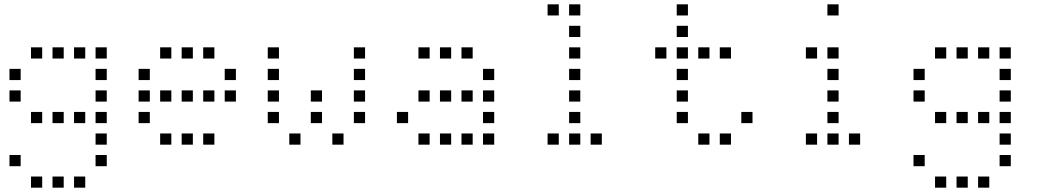

<svg xmlns="http://www.w3.org/2000/svg" viewBox="-20 -696 4840 892"><path d="M125 -476Q124 -476 124 -476Q124 -476 124 -475V-425Q124 -424 124 -424Q124 -424 125 -424H175Q176 -424 176 -424Q176 -424 176 -425V-475Q176 -476 176 -476Q176 -476 175 -476ZM225 -476Q224 -476 224 -476Q224 -476 224 -475V-425Q224 -424 224 -424Q224 -424 225 -424H275Q276 -424 276 -424Q276 -424 276 -425V-475Q276 -476 276 -476Q276 -476 275 -476ZM325 -476Q324 -476 324 -476Q324 -476 324 -475V-425Q324 -424 324 -424Q324 -424 325 -424H375Q376 -424 376 -424Q376 -424 376 -425V-475Q376 -476 376 -476Q376 -476 375 -476ZM425 -476Q424 -476 424 -476Q424 -476 424 -475V-425Q424 -424 424 -424Q424 -424 425 -424H475Q476 -424 476 -424Q476 -424 476 -425V-475Q476 -476 476 -476Q476 -476 475 -476ZM25 -376Q24 -376 24 -376Q24 -376 24 -375V-325Q24 -324 24 -324Q24 -324 25 -324H75Q76 -324 76 -324Q76 -324 76 -325V-375Q76 -376 76 -376Q76 -376 75 -376ZM425 -376Q424 -376 424 -376Q424 -376 424 -375V-325Q424 -324 424 -324Q424 -324 425 -324H475Q476 -324 476 -324Q476 -324 476 -325V-375Q476 -376 476 -376Q476 -376 475 -376ZM25 -276Q24 -276 24 -276Q24 -276 24 -275V-225Q24 -224 24 -224Q24 -224 25 -224H75Q76 -224 76 -224Q76 -224 76 -225V-275Q76 -276 76 -276Q76 -276 75 -276ZM425 -276Q424 -276 424 -276Q424 -276 424 -275V-225Q424 -224 424 -224Q424 -224 425 -224H475Q476 -224 476 -224Q476 -224 476 -225V-275Q476 -276 476 -276Q476 -276 475 -276ZM125 -176Q124 -176 124 -176Q124 -176 124 -175V-125Q124 -124 124 -124Q124 -124 125 -124H175Q176 -124 176 -124Q176 -124 176 -125V-175Q176 -176 176 -176Q176 -176 175 -176ZM225 -176Q224 -176 224 -176Q224 -176 224 -175V-125Q224 -124 224 -124Q224 -124 225 -124H275Q276 -124 276 -124Q276 -124 276 -125V-175Q276 -176 276 -176Q276 -176 275 -176ZM325 -176Q324 -176 324 -176Q324 -176 324 -175V-125Q324 -124 324 -124Q324 -124 325 -124H375Q376 -124 376 -124Q376 -124 376 -125V-175Q376 -176 376 -176Q376 -176 375 -176ZM425 -176Q424 -176 424 -176Q424 -176 424 -175V-125Q424 -124 424 -124Q424 -124 425 -124H475Q476 -124 476 -124Q476 -124 476 -125V-175Q476 -176 476 -176Q476 -176 475 -176ZM425 -76Q424 -76 424 -76Q424 -76 424 -75V-25Q424 -24 424 -24Q424 -24 425 -24H475Q476 -24 476 -24Q476 -24 476 -25V-75Q476 -76 476 -76Q476 -76 475 -76ZM25 24Q24 24 24 24Q24 24 24 25V75Q24 76 24 76Q24 76 25 76H75Q76 76 76 76Q76 76 76 75V25Q76 24 76 24Q76 24 75 24ZM425 24Q424 24 424 24Q424 24 424 25V75Q424 76 424 76Q424 76 425 76H475Q476 76 476 76Q476 76 476 75V25Q476 24 476 24Q476 24 475 24ZM125 124Q124 124 124 124Q124 124 124 125V175Q124 176 124 176Q124 176 125 176H175Q176 176 176 176Q176 176 176 175V125Q176 124 176 124Q176 124 175 124ZM225 124Q224 124 224 124Q224 124 224 125V175Q224 176 224 176Q224 176 225 176H275Q276 176 276 176Q276 176 276 175V125Q276 124 276 124Q276 124 275 124ZM325 124Q324 124 324 124Q324 124 324 125V175Q324 176 324 176Q324 176 325 176H375Q376 176 376 176Q376 176 376 175V125Q376 124 376 124Q376 124 375 124Z M725 -476Q724 -476 724 -476Q724 -476 724 -475V-425Q724 -424 724 -424Q724 -424 725 -424H775Q776 -424 776 -424Q776 -424 776 -425V-475Q776 -476 776 -476Q776 -476 775 -476ZM825 -476Q824 -476 824 -476Q824 -476 824 -475V-425Q824 -424 824 -424Q824 -424 825 -424H875Q876 -424 876 -424Q876 -424 876 -425V-475Q876 -476 876 -476Q876 -476 875 -476ZM925 -476Q924 -476 924 -476Q924 -476 924 -475V-425Q924 -424 924 -424Q924 -424 925 -424H975Q976 -424 976 -424Q976 -424 976 -425V-475Q976 -476 976 -476Q976 -476 975 -476ZM625 -376Q624 -376 624 -376Q624 -376 624 -375V-325Q624 -324 624 -324Q624 -324 625 -324H675Q676 -324 676 -324Q676 -324 676 -325V-375Q676 -376 676 -376Q676 -376 675 -376ZM1025 -376Q1024 -376 1024 -376Q1024 -376 1024 -375V-325Q1024 -324 1024 -324Q1024 -324 1025 -324H1075Q1076 -324 1076 -324Q1076 -324 1076 -325V-375Q1076 -376 1076 -376Q1076 -376 1075 -376ZM625 -276Q624 -276 624 -276Q624 -276 624 -275V-225Q624 -224 624 -224Q624 -224 625 -224H675Q676 -224 676 -224Q676 -224 676 -225V-275Q676 -276 676 -276Q676 -276 675 -276ZM725 -276Q724 -276 724 -276Q724 -276 724 -275V-225Q724 -224 724 -224Q724 -224 725 -224H775Q776 -224 776 -224Q776 -224 776 -225V-275Q776 -276 776 -276Q776 -276 775 -276ZM825 -276Q824 -276 824 -276Q824 -276 824 -275V-225Q824 -224 824 -224Q824 -224 825 -224H875Q876 -224 876 -224Q876 -224 876 -225V-275Q876 -276 876 -276Q876 -276 875 -276ZM925 -276Q924 -276 924 -276Q924 -276 924 -275V-225Q924 -224 924 -224Q924 -224 925 -224H975Q976 -224 976 -224Q976 -224 976 -225V-275Q976 -276 976 -276Q976 -276 975 -276ZM1025 -276Q1024 -276 1024 -276Q1024 -276 1024 -275V-225Q1024 -224 1024 -224Q1024 -224 1025 -224H1075Q1076 -224 1076 -224Q1076 -224 1076 -225V-275Q1076 -276 1076 -276Q1076 -276 1075 -276ZM625 -176Q624 -176 624 -176Q624 -176 624 -175V-125Q624 -124 624 -124Q624 -124 625 -124H675Q676 -124 676 -124Q676 -124 676 -125V-175Q676 -176 676 -176Q676 -176 675 -176ZM725 -76Q724 -76 724 -76Q724 -76 724 -75V-25Q724 -24 724 -24Q724 -24 725 -24H775Q776 -24 776 -24Q776 -24 776 -25V-75Q776 -76 776 -76Q776 -76 775 -76ZM825 -76Q824 -76 824 -76Q824 -76 824 -75V-25Q824 -24 824 -24Q824 -24 825 -24H875Q876 -24 876 -24Q876 -24 876 -25V-75Q876 -76 876 -76Q876 -76 875 -76ZM925 -76Q924 -76 924 -76Q924 -76 924 -75V-25Q924 -24 924 -24Q924 -24 925 -24H975Q976 -24 976 -24Q976 -24 976 -25V-75Q976 -76 976 -76Q976 -76 975 -76Z M1225 -476Q1224 -476 1224 -476Q1224 -476 1224 -475V-425Q1224 -424 1224 -424Q1224 -424 1225 -424H1275Q1276 -424 1276 -424Q1276 -424 1276 -425V-475Q1276 -476 1276 -476Q1276 -476 1275 -476ZM1625 -476Q1624 -476 1624 -476Q1624 -476 1624 -475V-425Q1624 -424 1624 -424Q1624 -424 1625 -424H1675Q1676 -424 1676 -424Q1676 -424 1676 -425V-475Q1676 -476 1676 -476Q1676 -476 1675 -476ZM1225 -376Q1224 -376 1224 -376Q1224 -376 1224 -375V-325Q1224 -324 1224 -324Q1224 -324 1225 -324H1275Q1276 -324 1276 -324Q1276 -324 1276 -325V-375Q1276 -376 1276 -376Q1276 -376 1275 -376ZM1625 -376Q1624 -376 1624 -376Q1624 -376 1624 -375V-325Q1624 -324 1624 -324Q1624 -324 1625 -324H1675Q1676 -324 1676 -324Q1676 -324 1676 -325V-375Q1676 -376 1676 -376Q1676 -376 1675 -376ZM1225 -276Q1224 -276 1224 -276Q1224 -276 1224 -275V-225Q1224 -224 1224 -224Q1224 -224 1225 -224H1275Q1276 -224 1276 -224Q1276 -224 1276 -225V-275Q1276 -276 1276 -276Q1276 -276 1275 -276ZM1425 -276Q1424 -276 1424 -276Q1424 -276 1424 -275V-225Q1424 -224 1424 -224Q1424 -224 1425 -224H1475Q1476 -224 1476 -224Q1476 -224 1476 -225V-275Q1476 -276 1476 -276Q1476 -276 1475 -276ZM1625 -276Q1624 -276 1624 -276Q1624 -276 1624 -275V-225Q1624 -224 1624 -224Q1624 -224 1625 -224H1675Q1676 -224 1676 -224Q1676 -224 1676 -225V-275Q1676 -276 1676 -276Q1676 -276 1675 -276ZM1225 -176Q1224 -176 1224 -176Q1224 -176 1224 -175V-125Q1224 -124 1224 -124Q1224 -124 1225 -124H1275Q1276 -124 1276 -124Q1276 -124 1276 -125V-175Q1276 -176 1276 -176Q1276 -176 1275 -176ZM1425 -176Q1424 -176 1424 -176Q1424 -176 1424 -175V-125Q1424 -124 1424 -124Q1424 -124 1425 -124H1475Q1476 -124 1476 -124Q1476 -124 1476 -125V-175Q1476 -176 1476 -176Q1476 -176 1475 -176ZM1625 -176Q1624 -176 1624 -176Q1624 -176 1624 -175V-125Q1624 -124 1624 -124Q1624 -124 1625 -124H1675Q1676 -124 1676 -124Q1676 -124 1676 -125V-175Q1676 -176 1676 -176Q1676 -176 1675 -176ZM1325 -76Q1324 -76 1324 -76Q1324 -76 1324 -75V-25Q1324 -24 1324 -24Q1324 -24 1325 -24H1375Q1376 -24 1376 -24Q1376 -24 1376 -25V-75Q1376 -76 1376 -76Q1376 -76 1375 -76ZM1525 -76Q1524 -76 1524 -76Q1524 -76 1524 -75V-25Q1524 -24 1524 -24Q1524 -24 1525 -24H1575Q1576 -24 1576 -24Q1576 -24 1576 -25V-75Q1576 -76 1576 -76Q1576 -76 1575 -76Z M1925 -476Q1924 -476 1924 -476Q1924 -476 1924 -475V-425Q1924 -424 1924 -424Q1924 -424 1925 -424H1975Q1976 -424 1976 -424Q1976 -424 1976 -425V-475Q1976 -476 1976 -476Q1976 -476 1975 -476ZM2025 -476Q2024 -476 2024 -476Q2024 -476 2024 -475V-425Q2024 -424 2024 -424Q2024 -424 2025 -424H2075Q2076 -424 2076 -424Q2076 -424 2076 -425V-475Q2076 -476 2076 -476Q2076 -476 2075 -476ZM2125 -476Q2124 -476 2124 -476Q2124 -476 2124 -475V-425Q2124 -424 2124 -424Q2124 -424 2125 -424H2175Q2176 -424 2176 -424Q2176 -424 2176 -425V-475Q2176 -476 2176 -476Q2176 -476 2175 -476ZM2225 -376Q2224 -376 2224 -376Q2224 -376 2224 -375V-325Q2224 -324 2224 -324Q2224 -324 2225 -324H2275Q2276 -324 2276 -324Q2276 -324 2276 -325V-375Q2276 -376 2276 -376Q2276 -376 2275 -376ZM1925 -276Q1924 -276 1924 -276Q1924 -276 1924 -275V-225Q1924 -224 1924 -224Q1924 -224 1925 -224H1975Q1976 -224 1976 -224Q1976 -224 1976 -225V-275Q1976 -276 1976 -276Q1976 -276 1975 -276ZM2025 -276Q2024 -276 2024 -276Q2024 -276 2024 -275V-225Q2024 -224 2024 -224Q2024 -224 2025 -224H2075Q2076 -224 2076 -224Q2076 -224 2076 -225V-275Q2076 -276 2076 -276Q2076 -276 2075 -276ZM2125 -276Q2124 -276 2124 -276Q2124 -276 2124 -275V-225Q2124 -224 2124 -224Q2124 -224 2125 -224H2175Q2176 -224 2176 -224Q2176 -224 2176 -225V-275Q2176 -276 2176 -276Q2176 -276 2175 -276ZM2225 -276Q2224 -276 2224 -276Q2224 -276 2224 -275V-225Q2224 -224 2224 -224Q2224 -224 2225 -224H2275Q2276 -224 2276 -224Q2276 -224 2276 -225V-275Q2276 -276 2276 -276Q2276 -276 2275 -276ZM1825 -176Q1824 -176 1824 -176Q1824 -176 1824 -175V-125Q1824 -124 1824 -124Q1824 -124 1825 -124H1875Q1876 -124 1876 -124Q1876 -124 1876 -125V-175Q1876 -176 1876 -176Q1876 -176 1875 -176ZM2225 -176Q2224 -176 2224 -176Q2224 -176 2224 -175V-125Q2224 -124 2224 -124Q2224 -124 2225 -124H2275Q2276 -124 2276 -124Q2276 -124 2276 -125V-175Q2276 -176 2276 -176Q2276 -176 2275 -176ZM1925 -76Q1924 -76 1924 -76Q1924 -76 1924 -75V-25Q1924 -24 1924 -24Q1924 -24 1925 -24H1975Q1976 -24 1976 -24Q1976 -24 1976 -25V-75Q1976 -76 1976 -76Q1976 -76 1975 -76ZM2025 -76Q2024 -76 2024 -76Q2024 -76 2024 -75V-25Q2024 -24 2024 -24Q2024 -24 2025 -24H2075Q2076 -24 2076 -24Q2076 -24 2076 -25V-75Q2076 -76 2076 -76Q2076 -76 2075 -76ZM2125 -76Q2124 -76 2124 -76Q2124 -76 2124 -75V-25Q2124 -24 2124 -24Q2124 -24 2125 -24H2175Q2176 -24 2176 -24Q2176 -24 2176 -25V-75Q2176 -76 2176 -76Q2176 -76 2175 -76ZM2225 -76Q2224 -76 2224 -76Q2224 -76 2224 -75V-25Q2224 -24 2224 -24Q2224 -24 2225 -24H2275Q2276 -24 2276 -24Q2276 -24 2276 -25V-75Q2276 -76 2276 -76Q2276 -76 2275 -76Z M2525 -676Q2524 -676 2524 -676Q2524 -676 2524 -675V-625Q2524 -624 2524 -624Q2524 -624 2525 -624H2575Q2576 -624 2576 -624Q2576 -624 2576 -625V-675Q2576 -676 2576 -676Q2576 -676 2575 -676ZM2625 -676Q2624 -676 2624 -676Q2624 -676 2624 -675V-625Q2624 -624 2624 -624Q2624 -624 2625 -624H2675Q2676 -624 2676 -624Q2676 -624 2676 -625V-675Q2676 -676 2676 -676Q2676 -676 2675 -676ZM2625 -576Q2624 -576 2624 -576Q2624 -576 2624 -575V-525Q2624 -524 2624 -524Q2624 -524 2625 -524H2675Q2676 -524 2676 -524Q2676 -524 2676 -525V-575Q2676 -576 2676 -576Q2676 -576 2675 -576ZM2625 -476Q2624 -476 2624 -476Q2624 -476 2624 -475V-425Q2624 -424 2624 -424Q2624 -424 2625 -424H2675Q2676 -424 2676 -424Q2676 -424 2676 -425V-475Q2676 -476 2676 -476Q2676 -476 2675 -476ZM2625 -376Q2624 -376 2624 -376Q2624 -376 2624 -375V-325Q2624 -324 2624 -324Q2624 -324 2625 -324H2675Q2676 -324 2676 -324Q2676 -324 2676 -325V-375Q2676 -376 2676 -376Q2676 -376 2675 -376ZM2625 -276Q2624 -276 2624 -276Q2624 -276 2624 -275V-225Q2624 -224 2624 -224Q2624 -224 2625 -224H2675Q2676 -224 2676 -224Q2676 -224 2676 -225V-275Q2676 -276 2676 -276Q2676 -276 2675 -276ZM2625 -176Q2624 -176 2624 -176Q2624 -176 2624 -175V-125Q2624 -124 2624 -124Q2624 -124 2625 -124H2675Q2676 -124 2676 -124Q2676 -124 2676 -125V-175Q2676 -176 2676 -176Q2676 -176 2675 -176ZM2525 -76Q2524 -76 2524 -76Q2524 -76 2524 -75V-25Q2524 -24 2524 -24Q2524 -24 2525 -24H2575Q2576 -24 2576 -24Q2576 -24 2576 -25V-75Q2576 -76 2576 -76Q2576 -76 2575 -76ZM2625 -76Q2624 -76 2624 -76Q2624 -76 2624 -75V-25Q2624 -24 2624 -24Q2624 -24 2625 -24H2675Q2676 -24 2676 -24Q2676 -24 2676 -25V-75Q2676 -76 2676 -76Q2676 -76 2675 -76ZM2725 -76Q2724 -76 2724 -76Q2724 -76 2724 -75V-25Q2724 -24 2724 -24Q2724 -24 2725 -24H2775Q2776 -24 2776 -24Q2776 -24 2776 -25V-75Q2776 -76 2776 -76Q2776 -76 2775 -76Z M3125 -676Q3124 -676 3124 -676Q3124 -676 3124 -675V-625Q3124 -624 3124 -624Q3124 -624 3125 -624H3175Q3176 -624 3176 -624Q3176 -624 3176 -625V-675Q3176 -676 3176 -676Q3176 -676 3175 -676ZM3125 -576Q3124 -576 3124 -576Q3124 -576 3124 -575V-525Q3124 -524 3124 -524Q3124 -524 3125 -524H3175Q3176 -524 3176 -524Q3176 -524 3176 -525V-575Q3176 -576 3176 -576Q3176 -576 3175 -576ZM3025 -476Q3024 -476 3024 -476Q3024 -476 3024 -475V-425Q3024 -424 3024 -424Q3024 -424 3025 -424H3075Q3076 -424 3076 -424Q3076 -424 3076 -425V-475Q3076 -476 3076 -476Q3076 -476 3075 -476ZM3125 -476Q3124 -476 3124 -476Q3124 -476 3124 -475V-425Q3124 -424 3124 -424Q3124 -424 3125 -424H3175Q3176 -424 3176 -424Q3176 -424 3176 -425V-475Q3176 -476 3176 -476Q3176 -476 3175 -476ZM3225 -476Q3224 -476 3224 -476Q3224 -476 3224 -475V-425Q3224 -424 3224 -424Q3224 -424 3225 -424H3275Q3276 -424 3276 -424Q3276 -424 3276 -425V-475Q3276 -476 3276 -476Q3276 -476 3275 -476ZM3325 -476Q3324 -476 3324 -476Q3324 -476 3324 -475V-425Q3324 -424 3324 -424Q3324 -424 3325 -424H3375Q3376 -424 3376 -424Q3376 -424 3376 -425V-475Q3376 -476 3376 -476Q3376 -476 3375 -476ZM3125 -376Q3124 -376 3124 -376Q3124 -376 3124 -375V-325Q3124 -324 3124 -324Q3124 -324 3125 -324H3175Q3176 -324 3176 -324Q3176 -324 3176 -325V-375Q3176 -376 3176 -376Q3176 -376 3175 -376ZM3125 -276Q3124 -276 3124 -276Q3124 -276 3124 -275V-225Q3124 -224 3124 -224Q3124 -224 3125 -224H3175Q3176 -224 3176 -224Q3176 -224 3176 -225V-275Q3176 -276 3176 -276Q3176 -276 3175 -276ZM3125 -176Q3124 -176 3124 -176Q3124 -176 3124 -175V-125Q3124 -124 3124 -124Q3124 -124 3125 -124H3175Q3176 -124 3176 -124Q3176 -124 3176 -125V-175Q3176 -176 3176 -176Q3176 -176 3175 -176ZM3425 -176Q3424 -176 3424 -176Q3424 -176 3424 -175V-125Q3424 -124 3424 -124Q3424 -124 3425 -124H3475Q3476 -124 3476 -124Q3476 -124 3476 -125V-175Q3476 -176 3476 -176Q3476 -176 3475 -176ZM3225 -76Q3224 -76 3224 -76Q3224 -76 3224 -75V-25Q3224 -24 3224 -24Q3224 -24 3225 -24H3275Q3276 -24 3276 -24Q3276 -24 3276 -25V-75Q3276 -76 3276 -76Q3276 -76 3275 -76ZM3325 -76Q3324 -76 3324 -76Q3324 -76 3324 -75V-25Q3324 -24 3324 -24Q3324 -24 3325 -24H3375Q3376 -24 3376 -24Q3376 -24 3376 -25V-75Q3376 -76 3376 -76Q3376 -76 3375 -76Z M3825 -676Q3824 -676 3824 -676Q3824 -676 3824 -675V-625Q3824 -624 3824 -624Q3824 -624 3825 -624H3875Q3876 -624 3876 -624Q3876 -624 3876 -625V-675Q3876 -676 3876 -676Q3876 -676 3875 -676ZM3725 -476Q3724 -476 3724 -476Q3724 -476 3724 -475V-425Q3724 -424 3724 -424Q3724 -424 3725 -424H3775Q3776 -424 3776 -424Q3776 -424 3776 -425V-475Q3776 -476 3776 -476Q3776 -476 3775 -476ZM3825 -476Q3824 -476 3824 -476Q3824 -476 3824 -475V-425Q3824 -424 3824 -424Q3824 -424 3825 -424H3875Q3876 -424 3876 -424Q3876 -424 3876 -425V-475Q3876 -476 3876 -476Q3876 -476 3875 -476ZM3825 -376Q3824 -376 3824 -376Q3824 -376 3824 -375V-325Q3824 -324 3824 -324Q3824 -324 3825 -324H3875Q3876 -324 3876 -324Q3876 -324 3876 -325V-375Q3876 -376 3876 -376Q3876 -376 3875 -376ZM3825 -276Q3824 -276 3824 -276Q3824 -276 3824 -275V-225Q3824 -224 3824 -224Q3824 -224 3825 -224H3875Q3876 -224 3876 -224Q3876 -224 3876 -225V-275Q3876 -276 3876 -276Q3876 -276 3875 -276ZM3825 -176Q3824 -176 3824 -176Q3824 -176 3824 -175V-125Q3824 -124 3824 -124Q3824 -124 3825 -124H3875Q3876 -124 3876 -124Q3876 -124 3876 -125V-175Q3876 -176 3876 -176Q3876 -176 3875 -176ZM3725 -76Q3724 -76 3724 -76Q3724 -76 3724 -75V-25Q3724 -24 3724 -24Q3724 -24 3725 -24H3775Q3776 -24 3776 -24Q3776 -24 3776 -25V-75Q3776 -76 3776 -76Q3776 -76 3775 -76ZM3825 -76Q3824 -76 3824 -76Q3824 -76 3824 -75V-25Q3824 -24 3824 -24Q3824 -24 3825 -24H3875Q3876 -24 3876 -24Q3876 -24 3876 -25V-75Q3876 -76 3876 -76Q3876 -76 3875 -76ZM3925 -76Q3924 -76 3924 -76Q3924 -76 3924 -75V-25Q3924 -24 3924 -24Q3924 -24 3925 -24H3975Q3976 -24 3976 -24Q3976 -24 3976 -25V-75Q3976 -76 3976 -76Q3976 -76 3975 -76Z M4325 -476Q4324 -476 4324 -476Q4324 -476 4324 -475V-425Q4324 -424 4324 -424Q4324 -424 4325 -424H4375Q4376 -424 4376 -424Q4376 -424 4376 -425V-475Q4376 -476 4376 -476Q4376 -476 4375 -476ZM4425 -476Q4424 -476 4424 -476Q4424 -476 4424 -475V-425Q4424 -424 4424 -424Q4424 -424 4425 -424H4475Q4476 -424 4476 -424Q4476 -424 4476 -425V-475Q4476 -476 4476 -476Q4476 -476 4475 -476ZM4525 -476Q4524 -476 4524 -476Q4524 -476 4524 -475V-425Q4524 -424 4524 -424Q4524 -424 4525 -424H4575Q4576 -424 4576 -424Q4576 -424 4576 -425V-475Q4576 -476 4576 -476Q4576 -476 4575 -476ZM4625 -476Q4624 -476 4624 -476Q4624 -476 4624 -475V-425Q4624 -424 4624 -424Q4624 -424 4625 -424H4675Q4676 -424 4676 -424Q4676 -424 4676 -425V-475Q4676 -476 4676 -476Q4676 -476 4675 -476ZM4225 -376Q4224 -376 4224 -376Q4224 -376 4224 -375V-325Q4224 -324 4224 -324Q4224 -324 4225 -324H4275Q4276 -324 4276 -324Q4276 -324 4276 -325V-375Q4276 -376 4276 -376Q4276 -376 4275 -376ZM4625 -376Q4624 -376 4624 -376Q4624 -376 4624 -375V-325Q4624 -324 4624 -324Q4624 -324 4625 -324H4675Q4676 -324 4676 -324Q4676 -324 4676 -325V-375Q4676 -376 4676 -376Q4676 -376 4675 -376ZM4225 -276Q4224 -276 4224 -276Q4224 -276 4224 -275V-225Q4224 -224 4224 -224Q4224 -224 4225 -224H4275Q4276 -224 4276 -224Q4276 -224 4276 -225V-275Q4276 -276 4276 -276Q4276 -276 4275 -276ZM4625 -276Q4624 -276 4624 -276Q4624 -276 4624 -275V-225Q4624 -224 4624 -224Q4624 -224 4625 -224H4675Q4676 -224 4676 -224Q4676 -224 4676 -225V-275Q4676 -276 4676 -276Q4676 -276 4675 -276ZM4325 -176Q4324 -176 4324 -176Q4324 -176 4324 -175V-125Q4324 -124 4324 -124Q4324 -124 4325 -124H4375Q4376 -124 4376 -124Q4376 -124 4376 -125V-175Q4376 -176 4376 -176Q4376 -176 4375 -176ZM4425 -176Q4424 -176 4424 -176Q4424 -176 4424 -175V-125Q4424 -124 4424 -124Q4424 -124 4425 -124H4475Q4476 -124 4476 -124Q4476 -124 4476 -125V-175Q4476 -176 4476 -176Q4476 -176 4475 -176ZM4525 -176Q4524 -176 4524 -176Q4524 -176 4524 -175V-125Q4524 -124 4524 -124Q4524 -124 4525 -124H4575Q4576 -124 4576 -124Q4576 -124 4576 -125V-175Q4576 -176 4576 -176Q4576 -176 4575 -176ZM4625 -176Q4624 -176 4624 -176Q4624 -176 4624 -175V-125Q4624 -124 4624 -124Q4624 -124 4625 -124H4675Q4676 -124 4676 -124Q4676 -124 4676 -125V-175Q4676 -176 4676 -176Q4676 -176 4675 -176ZM4625 -76Q4624 -76 4624 -76Q4624 -76 4624 -75V-25Q4624 -24 4624 -24Q4624 -24 4625 -24H4675Q4676 -24 4676 -24Q4676 -24 4676 -25V-75Q4676 -76 4676 -76Q4676 -76 4675 -76ZM4225 24Q4224 24 4224 24Q4224 24 4224 25V75Q4224 76 4224 76Q4224 76 4225 76H4275Q4276 76 4276 76Q4276 76 4276 75V25Q4276 24 4276 24Q4276 24 4275 24ZM4625 24Q4624 24 4624 24Q4624 24 4624 25V75Q4624 76 4624 76Q4624 76 4625 76H4675Q4676 76 4676 76Q4676 76 4676 75V25Q4676 24 4676 24Q4676 24 4675 24ZM4325 124Q4324 124 4324 124Q4324 124 4324 125V175Q4324 176 4324 176Q4324 176 4325 176H4375Q4376 176 4376 176Q4376 176 4376 175V125Q4376 124 4376 124Q4376 124 4375 124ZM4425 124Q4424 124 4424 124Q4424 124 4424 125V175Q4424 176 4424 176Q4424 176 4425 176H4475Q4476 176 4476 176Q4476 176 4476 175V125Q4476 124 4476 124Q4476 124 4475 124ZM4525 124Q4524 124 4524 124Q4524 124 4524 125V175Q4524 176 4524 176Q4524 176 4525 176H4575Q4576 176 4576 176Q4576 176 4576 175V125Q4576 124 4576 124Q4576 124 4575 124Z"/></svg>

Font: Doto
Style: Regular
Weight: 400
Monospace: yes
Version: Version 1.000